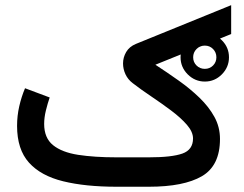

<svg xmlns="http://www.w3.org/2000/svg" viewBox="-20 -710 926 730"><path d="M666.5 -492.2Q666.5 -529.8 693.8 -556.9Q721.2 -584 758.8 -584Q796.4 -584 823.5 -556.9Q850.6 -529.8 850.6 -492.2Q850.6 -454.6 823.5 -427.2Q796.4 -399.9 758.8 -399.9Q721.2 -399.9 693.8 -427.2Q666.5 -454.6 666.5 -492.2ZM714.4 -492.2Q714.4 -473.6 727.3 -460.9Q740.2 -448.2 758.8 -448.2Q777.3 -448.2 790 -460.9Q802.7 -473.6 802.7 -492.2Q802.7 -510.7 790 -523.7Q777.3 -536.6 758.8 -536.6Q740.2 -536.6 727.3 -523.7Q714.4 -510.7 714.4 -492.2ZM546.4 0H422.9Q304.7 0 220 -20.8Q135.3 -41.5 90.1 -91.8Q44.9 -142.1 44.9 -231.4Q44.9 -269.5 53.2 -305.9Q61.5 -342.3 75.2 -374.5L168.9 -339.4Q161.1 -316.9 154.5 -290Q147.9 -263.2 147.9 -238.8Q147.9 -185.5 181.6 -158.2Q215.3 -130.9 277.1 -121.3Q338.9 -111.8 422.9 -111.8H545.9Q633.3 -111.8 673.6 -126.2Q713.9 -140.6 713.9 -183.6Q713.9 -208.5 690.7 -235.4Q667.5 -262.2 631.3 -289.3Q595.2 -316.4 555.9 -342.8Q516.6 -369.1 484.4 -394Q466.3 -407.7 457 -427.7Q447.8 -447.8 447.8 -468.8Q447.8 -491.7 459.7 -512.2Q471.7 -532.7 496.6 -543L858.9 -690.4V-580.6L570.8 -463.9Q615.7 -434.6 659.4 -403.6Q703.1 -372.6 738.5 -338.4Q773.9 -304.2 795.2 -265.6Q816.4 -227.1 816.4 -181.6Q816.4 -80.1 747.6 -40Q678.7 0 546.4 0Z"/></svg>

Font: Vazirmatn RD Medium
Style: Regular
Weight: 500
Designer: Saber Rastikerdar
Foundry: Saber Rastikerdar
Version: Version 33.003